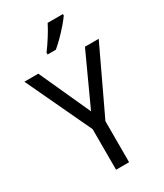

<svg xmlns="http://www.w3.org/2000/svg" viewBox="-230 -1127 961 1123"><g transform="rotate(-30 251.0 -565.0)"><path d="M251 -462 409 -807H502L295 -370V-93H207V-367L0 -807H94ZM393 -1027Q380 -1008 355.5 -979.5Q331 -951 303 -923Q275 -895 253 -877H197V-889Q221 -921 247 -962Q273 -1003 290 -1037H393Z"/></g></svg>

Font: Noto Sans Telugu UI SemiCondensed
Style: Regular
Weight: 400
Width: 4
Designer: Jelle Bosma - Monotype Design Team
Foundry: Monotype Imaging Inc.
Version: Version 2.005; ttfautohint (v1.8.4.7-5d5b)